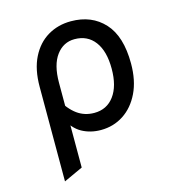

<svg xmlns="http://www.w3.org/2000/svg" viewBox="-108 -615 832 910"><g transform="rotate(-15 308.0 -160.0)"><path d="M99 203V-261Q99 -346 128.2 -404.5Q157.5 -463 208 -493Q258.5 -523 322 -523Q423.5 -523 484.8 -456.2Q546 -389.5 546 -256Q546 -172.5 517 -112.5Q488 -52.5 438.5 -20.2Q389 12 327 12Q276 12 234.5 -10.8Q193 -33.5 164 -91.5V-185Q198 -127 234.2 -100.8Q270.5 -74.5 318 -74.5Q379.5 -74.5 415.2 -122.5Q451 -170.5 451 -256Q451 -342 415.5 -389.2Q380 -436.5 316.5 -436.5Q261.5 -436.5 227 -390Q192.5 -343.5 192.5 -256V160Z"/></g></svg>

Font: Overpass Mono Medium
Style: Regular
Weight: 500
Monospace: yes
Designer: Delve Withrington, Dave Bailey
Foundry: Delve Fonts LLC
Version: Version 4.000